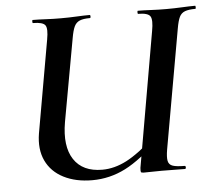

<svg xmlns="http://www.w3.org/2000/svg" viewBox="-48 -678 833 742"><g transform="rotate(-5 368.5 -306.5)"><path d="M281 12Q217 12 170 -12Q123 -36 102 -80.5Q81 -125 91 -186L154 -544Q162 -587 152.5 -600Q143 -613 105 -613Q103 -613 103 -619Q103 -625 105 -625Q128 -625 155.5 -623.5Q183 -622 214 -622Q246 -622 275 -623.5Q304 -625 326 -625Q329 -625 329 -619Q329 -613 326 -613Q300 -613 286 -607Q272 -601 265 -586Q258 -571 253 -542L195 -221Q179 -128 213 -76.5Q247 -25 323 -25Q370 -25 417.5 -49.5Q465 -74 532 -135L545 -123Q471 -50 410 -19Q349 12 281 12ZM482 0Q472 0 470.5 -3Q469 -6 470 -19L561 -542Q569 -585 560 -599Q551 -613 513 -613Q511 -613 511 -619Q511 -625 513 -625Q536 -625 564 -623.5Q592 -622 623 -622Q654 -622 683.5 -623.5Q713 -625 735 -625Q737 -625 737 -619Q737 -613 735 -613Q709 -613 694.5 -607.5Q680 -602 673 -587.5Q666 -573 661 -544L579 -81Q574 -52 577 -37Q580 -22 595 -17Q610 -12 641 -12Q645 -12 645 -6Q645 0 641 0Q619 0 597.5 -0.5Q576 -1 551 -1Q532 -1 515.5 -0.5Q499 0 482 0Z"/></g></svg>

Font: Cormorant Infant Light
Style: Bold Italic
Weight: 700
Italic angle: -10°
Version: Version 4.001